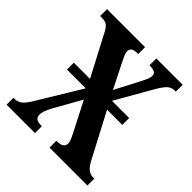

<svg xmlns="http://www.w3.org/2000/svg" viewBox="-192 -852 989 989"><g transform="rotate(45 302.5 -357.0)"><path d="M8 0V-50H13Q42 -50 60 -67Q78 -84 98 -119L237 -348H100V-398H218L106 -611Q93 -639 79.5 -651.5Q66 -664 37 -664H26V-714H303V-664H299Q271 -664 261.5 -655Q252 -646 252 -634Q252 -624 259 -607.5Q266 -591 274 -576L342 -441L411 -574Q419 -589 426.5 -605.5Q434 -622 434 -635Q434 -653 421 -658.5Q408 -664 388 -664H385V-714H577V-664H570Q546 -664 529.5 -649Q513 -634 489 -592L378 -398H503V-348H392L521 -103Q537 -73 553.5 -61.5Q570 -50 586 -50H597V0H321V-50H325Q374 -50 374 -83Q374 -94 369 -106.5Q364 -119 347 -152L271 -300L187 -151Q178 -134 171 -116.5Q164 -99 164 -83Q164 -67 174.5 -58.5Q185 -50 212 -50H215V0Z"/></g></svg>

Font: Noto Serif ExtraCondensed
Style: Bold
Weight: 700
Width: 2
Designer: Monotype Design Team
Foundry: Monotype Imaging Inc.
Version: Version 2.014; ttfautohint (v1.8.4.7-5d5b)